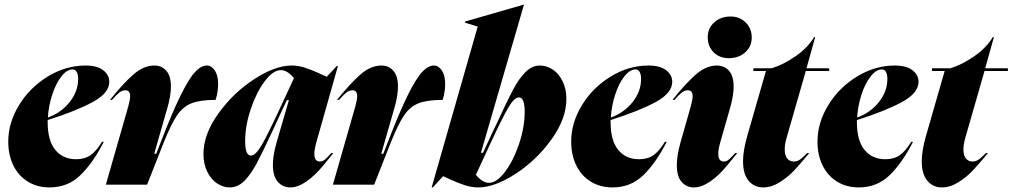

<svg xmlns="http://www.w3.org/2000/svg" viewBox="-20 -806 4419 838"><path d="M354 -520Q404 -520 430.5 -499.5Q457 -479 457 -449Q457 -400 385.5 -361Q314 -322 188 -282V-273Q188 -192 221.5 -151.5Q255 -111 312 -111Q350 -111 375.5 -129Q401 -147 425 -187H433Q386 -95 331 -41.5Q276 12 196 12Q143 12 102 -13Q61 -38 38.5 -83.5Q16 -129 16 -188Q16 -270 63 -347Q110 -424 188.5 -472Q267 -520 354 -520ZM321 -461Q321 -482 314.5 -492.5Q308 -503 297 -503Q272 -503 248 -472.5Q224 -442 208 -393Q192 -344 189 -293Q247 -314 284 -360.5Q321 -407 321 -461Z M548 -386Q548 -412 527 -412Q513 -412 500 -401.5Q487 -391 469 -370H460Q515 -439 560.5 -479.5Q606 -520 654 -520Q686 -520 706 -497Q726 -474 726 -428Q726 -388 710 -333L653 -135H662L683 -189Q734 -321 770 -393Q806 -465 832 -492.5Q858 -520 883 -520Q903 -520 917.5 -498.5Q932 -477 932 -439Q932 -405 921 -370Q854 -370 816.5 -355.5Q779 -341 753 -303Q727 -265 695 -185L622 0H442L540 -342Q548 -372 548 -386Z M1199 -327 1263 -465Q1234 -500 1206 -500Q1172 -500 1135.5 -451.5Q1099 -403 1074.5 -330Q1050 -257 1050 -190Q1050 -127 1075 -127Q1095 -127 1120.5 -170Q1146 -213 1199 -327ZM1253 -520Q1282 -520 1311 -510.5Q1340 -501 1368.5 -488Q1397 -475 1406 -471L1450 -518H1455L1361 -186Q1352 -153 1352 -135Q1352 -101 1376 -101Q1388 -101 1398.5 -110Q1409 -119 1426 -138H1435Q1429 -130 1392 -85Q1355 -40 1317.5 -14Q1280 12 1247 12Q1214 12 1192.5 -12.5Q1171 -37 1171 -87Q1171 -127 1187 -184L1241 -369H1232L1210 -322Q1176 -248 1173 -242Q1127 -143 1101 -94Q1075 -45 1046.5 -16.5Q1018 12 983 12Q954 12 927.5 -5.5Q901 -23 884.5 -56.5Q868 -90 868 -134Q868 -220 933 -310.5Q998 -401 1089.5 -460.5Q1181 -520 1253 -520Z M1539 -386Q1539 -412 1518 -412Q1504 -412 1491 -401.5Q1478 -391 1460 -370H1451Q1506 -439 1551.5 -479.5Q1597 -520 1645 -520Q1677 -520 1697 -497Q1717 -474 1717 -428Q1717 -388 1701 -333L1644 -135H1653L1674 -189Q1725 -321 1761 -393Q1797 -465 1823 -492.5Q1849 -520 1874 -520Q1894 -520 1908.5 -498.5Q1923 -477 1923 -439Q1923 -405 1912 -370Q1845 -370 1807.5 -355.5Q1770 -341 1744 -303Q1718 -265 1686 -185L1613 0H1433L1531 -342Q1539 -372 1539 -386Z M2065 -690 2010 -707V-712L2266 -786H2267L2079 -139H2088L2110 -186Q2122 -214 2148 -267Q2193 -365 2219 -414Q2245 -463 2273.5 -491.5Q2302 -520 2336 -520Q2366 -520 2392.5 -502.5Q2419 -485 2435.5 -451.5Q2452 -418 2452 -374Q2452 -288 2387 -197.5Q2322 -107 2230.5 -47.5Q2139 12 2067 12Q2038 12 2009 2.5Q1980 -7 1951.5 -20Q1923 -33 1914 -37L1869 12H1864ZM2114 -8Q2148 -8 2184.5 -56.5Q2221 -105 2245.5 -178Q2270 -251 2270 -318Q2270 -381 2245 -381Q2225 -381 2199.5 -338Q2174 -295 2121 -181L2057 -43Q2086 -8 2114 -8Z M2811 -520Q2861 -520 2887.5 -499.5Q2914 -479 2914 -449Q2914 -400 2842.5 -361Q2771 -322 2645 -282V-273Q2645 -192 2678.5 -151.5Q2712 -111 2769 -111Q2807 -111 2832.5 -129Q2858 -147 2882 -187H2890Q2843 -95 2788 -41.5Q2733 12 2653 12Q2600 12 2559 -13Q2518 -38 2495.5 -83.5Q2473 -129 2473 -188Q2473 -270 2520 -347Q2567 -424 2645.5 -472Q2724 -520 2811 -520ZM2778 -461Q2778 -482 2771.5 -492.5Q2765 -503 2754 -503Q2729 -503 2705 -472.5Q2681 -442 2665 -393Q2649 -344 2646 -293Q2704 -314 2741 -360.5Q2778 -407 2778 -461Z M3109 -520Q3141 -520 3161.5 -497.5Q3182 -475 3182 -428Q3182 -388 3166 -333L3124 -186Q3115 -155 3115 -136Q3115 -101 3139 -101Q3151 -101 3161.5 -110Q3172 -119 3189 -138H3198Q3192 -131 3155 -85.5Q3118 -40 3080 -14Q3042 12 3009 12Q2976 12 2955 -12Q2934 -36 2934 -85Q2934 -127 2950 -184L2995 -342Q3003 -372 3003 -386Q3003 -412 2982 -412Q2968 -412 2955 -401.5Q2942 -391 2924 -370H2915Q2970 -439 3015.5 -479.5Q3061 -520 3109 -520ZM3069 -644Q3069 -683 3097.5 -708.5Q3126 -734 3169 -734Q3208 -734 3234.5 -708Q3261 -682 3261 -642Q3261 -603 3232.5 -577.5Q3204 -552 3161 -552Q3121 -552 3095 -577.5Q3069 -603 3069 -644Z M3323 -496H3268V-508H3348Q3400 -524 3453 -561Q3506 -598 3533 -644H3538L3500 -508H3599V-496H3497L3413 -204Q3405 -177 3405 -154Q3405 -127 3416 -114Q3427 -101 3444 -101Q3460 -101 3473 -110.5Q3486 -120 3503 -138H3512Q3475 -93 3447 -63Q3419 -33 3383 -10.5Q3347 12 3311 12Q3272 12 3247.5 -17Q3223 -46 3223 -103Q3223 -147 3241 -211Z M3886 -520Q3936 -520 3962.5 -499.5Q3989 -479 3989 -449Q3989 -400 3917.5 -361Q3846 -322 3720 -282V-273Q3720 -192 3753.5 -151.5Q3787 -111 3844 -111Q3882 -111 3907.5 -129Q3933 -147 3957 -187H3965Q3918 -95 3863 -41.5Q3808 12 3728 12Q3675 12 3634 -13Q3593 -38 3570.5 -83.5Q3548 -129 3548 -188Q3548 -270 3595 -347Q3642 -424 3720.5 -472Q3799 -520 3886 -520ZM3853 -461Q3853 -482 3846.5 -492.5Q3840 -503 3829 -503Q3804 -503 3780 -472.5Q3756 -442 3740 -393Q3724 -344 3721 -293Q3779 -314 3816 -360.5Q3853 -407 3853 -461Z M4103 -496H4048V-508H4128Q4180 -524 4233 -561Q4286 -598 4313 -644H4318L4280 -508H4379V-496H4277L4193 -204Q4185 -177 4185 -154Q4185 -127 4196 -114Q4207 -101 4224 -101Q4240 -101 4253 -110.5Q4266 -120 4283 -138H4292Q4255 -93 4227 -63Q4199 -33 4163 -10.5Q4127 12 4091 12Q4052 12 4027.5 -17Q4003 -46 4003 -103Q4003 -147 4021 -211Z"/></svg>

Font: Nyght Serif Dark Italic
Style: Regular
Weight: 800
Italic angle: -16°
Designer: Maksym Kobuzan
Version: Version 0.400